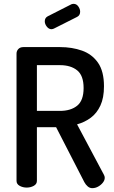

<svg xmlns="http://www.w3.org/2000/svg" viewBox="-20 -976 593 999"><path d="M460 3Q447 3 436.5 -6Q426 -15 419 -28L272 -314H172V-35Q172 -18 155.5 -9Q139 0 119 0Q99 0 82.5 -9Q66 -18 66 -35V-697Q66 -711 75.5 -721Q85 -731 102 -731H292Q355 -731 407 -712.5Q459 -694 490 -649.5Q521 -605 521 -527Q521 -467 502.5 -427Q484 -387 452.5 -363.5Q421 -340 381 -329L521 -66Q523 -63 524 -58.5Q525 -54 525 -51Q525 -38 515 -25.5Q505 -13 490.5 -5Q476 3 460 3ZM172 -399H292Q348 -399 381.5 -426Q415 -453 415 -518Q415 -583 381.5 -610Q348 -637 292 -637H172ZM248 -824Q234 -824 223.5 -837.5Q213 -851 213 -865Q213 -883 228 -891L352 -954Q358 -956 363 -956Q378 -956 387.5 -942.5Q397 -929 397 -915Q397 -896 381 -888L260 -827Q257 -826 254 -825Q251 -824 248 -824Z"/></svg>

Font: Dosis ExtraLight SemiBold
Style: Regular
Weight: 600
Version: Version 3.001; ttfautohint (v1.8.2)